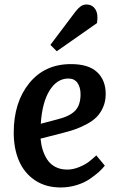

<svg xmlns="http://www.w3.org/2000/svg" viewBox="-20 -805 522 839"><path d="M311 -755.9Q323.7 -771.5 334 -778.3Q344.2 -785.2 357.9 -785.2Q383.8 -785.2 397 -763.9Q410.2 -742.7 403.8 -704.1L228 -581.1L200.2 -608.9ZM290 -524.9Q367.2 -524.9 404.5 -489.7Q441.9 -454.6 441.9 -394Q441.9 -362.3 430.4 -336.2Q418.9 -310.1 401.6 -293Q384.3 -275.9 357.4 -261.7Q330.6 -247.6 306.4 -239.3Q282.2 -231 251 -223.1L157.2 -199.2Q159.7 -172.4 166.7 -149.7Q173.8 -127 187 -106.9Q200.2 -86.9 222.4 -75.4Q244.6 -64 273.9 -64Q299.8 -64 326.2 -75Q352.5 -85.9 367.7 -97.7Q382.8 -109.4 400.9 -126L438 -81.1Q427.2 -67.4 411.9 -53.5Q396.5 -39.6 372.3 -22.9Q348.1 -6.3 314.7 3.9Q281.2 14.2 245.1 14.2Q179.7 14.2 132.8 -17.3Q85.9 -48.8 63 -102.3Q40 -155.8 40 -225.1Q40 -357.9 107.7 -441.4Q175.3 -524.9 290 -524.9ZM332 -393.1Q332 -423.8 318.4 -442.9Q304.7 -461.9 278.8 -461.9Q229 -461.9 196.5 -409.4Q164.1 -356.9 158.2 -264.2L230 -283.2Q284.2 -296.4 308.1 -321Q332 -345.7 332 -393.1Z"/></svg>

Font: Literata Book SemiBold
Style: Italic
Weight: 600
Italic angle: -3°
Designer: Latin by Veronika Burian and Jose Scaglione. Greek by Irene Vlachou. Cyrillic by Vera Evstafieva
Foundry: TypeTogether
Version: Version 1.003;PS 001.003;hotconv 1.0.88;makeotf.lib2.5.64775